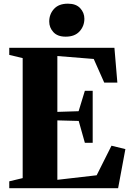

<svg xmlns="http://www.w3.org/2000/svg" viewBox="-20 -996 694 1016"><path d="M100 -53.5V-688.5L29 -705.5V-743H585.5L601 -559H531.5L476 -684L283.5 -699.5V-404L396 -407.5L429 -515.5H470.5V-240.5H429L396.5 -356L283.5 -359V-44.5L491.5 -68.5L570 -225L643.5 -207L605 0H29V-36.5ZM327 -802Q284.5 -802 262.5 -826Q240.5 -850 240.5 -882Q240.5 -921 265.8 -948.8Q291 -976.5 339 -976.5H340Q382.5 -976.5 404.5 -952.5Q426.5 -928.5 426.5 -897Q426.5 -858 401 -830Q375.5 -802 328 -802Z"/></svg>

Font: Merriweather 96pt Black
Style: Regular
Weight: 900
Version: Version 2.100